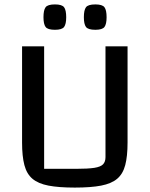

<svg xmlns="http://www.w3.org/2000/svg" viewBox="-20 -835 678 870"><path d="M319 15Q246 15 199.5 6Q153 -3 127 -25Q101 -47 90.5 -87Q80 -127 80 -189V-625H180V-70H324Q379 -70 407.5 -74.5Q436 -79 447 -90.5Q458 -102 458 -123V-625H558V-189Q558 -127 547.5 -87Q537 -47 511 -25Q485 -3 438.5 6Q392 15 319 15ZM412 -700Q379 -700 369.5 -713Q360 -726 360 -757Q360 -789 369.5 -802Q379 -815 412 -815Q444 -815 453.5 -802Q463 -789 463 -757Q463 -726 453.5 -713Q444 -700 412 -700ZM229 -700Q196 -700 186.5 -713Q177 -726 177 -757Q177 -789 186.5 -802Q196 -815 229 -815Q261 -815 270.5 -802Q280 -789 280 -757Q280 -726 270.5 -713Q261 -700 229 -700Z"/></svg>

Font: Changa
Style: Regular
Weight: 400
Designer: Eduardo Rodriguez Tunni
Foundry: Eduardo Rodriguez Tunni
Version: Version 3.003